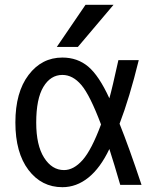

<svg xmlns="http://www.w3.org/2000/svg" viewBox="-20 -778 657 810"><path d="M406.2 -252.9Q359.4 -377 323.2 -419.4Q287.1 -461.9 243.2 -461.9Q193.4 -461.9 163.1 -411.6Q132.8 -361.3 132.8 -260.7Q132.8 -165 166 -112.8Q199.2 -60.5 250 -60.5Q291 -60.5 328.6 -103Q366.2 -145.5 406.2 -252.9ZM340.8 -757.8H459L308.6 -580.1H219.7ZM479.5 -524.4H565.4Q526.4 -365.2 484.4 -255.9Q523.4 -159.2 577.1 2H487.3Q461.9 -85.9 441.4 -149.4Q403.3 -69.3 353 -28.8Q302.7 11.7 243.2 11.7Q155.3 11.7 100.1 -61Q44.9 -133.8 44.9 -261.2Q44.9 -388.7 100.6 -461.9Q156.2 -535.2 243.2 -535.2Q306.6 -535.2 352.1 -497.1Q397.5 -459 441.4 -363.3Q453.1 -404.3 479.5 -524.4Z"/></svg>

Font: Gen Shin Gothic Regular
Style: Regular
Weight: 400
Designer: [Source Han Sans]
Ryoko NISHIZUKA  (kana & ideographs); Paul D. Hunt (Latin, Greek & Cyrillic); Wenlong ZHANG  (bopomofo
Version: Version 1.002.20150607